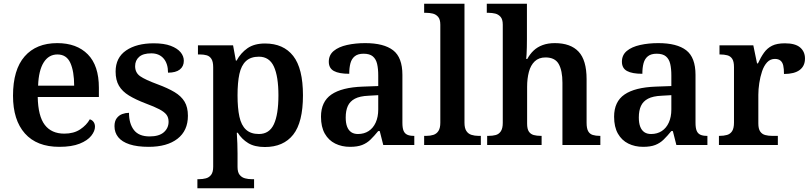

<svg xmlns="http://www.w3.org/2000/svg" viewBox="-20 -780 4366 1033"><path d="M299 10Q178 10 114 -62Q50 -134 50 -265Q50 -405 112.5 -476.5Q175 -548 288 -548Q393 -548 452.5 -487.5Q512 -427 512 -308V-258H183Q185 -155 221 -108Q257 -61 326 -61Q377 -61 411.5 -84Q446 -107 463 -138Q475 -135 483 -124.5Q491 -114 491 -98Q491 -75 471 -49.5Q451 -24 408.5 -7Q366 10 299 10ZM379 -319Q379 -396 358.5 -441.5Q338 -487 289 -487Q242 -487 215 -444Q188 -401 185 -319Z M780 10Q718 10 677 -3.5Q636 -17 616 -42Q596 -67 596 -101Q596 -128 608 -144Q620 -160 638 -166.5Q656 -173 674 -173Q674 -115 700.5 -80.5Q727 -46 785 -46Q836 -46 861.5 -68.5Q887 -91 887 -125Q887 -148 875.5 -163Q864 -178 837.5 -192Q811 -206 765 -223Q710 -244 674 -266Q638 -288 620 -318.5Q602 -349 602 -395Q602 -470 658.5 -508.5Q715 -547 807 -547Q863 -547 898.5 -533.5Q934 -520 951.5 -499Q969 -478 969 -453Q969 -423 947.5 -406Q926 -389 884 -389Q884 -438 860 -465.5Q836 -493 794 -493Q750 -493 728.5 -474Q707 -455 707 -424Q707 -389 734 -370Q761 -351 829 -326Q883 -306 919 -284.5Q955 -263 973 -233Q991 -203 991 -157Q991 -77 935 -33.5Q879 10 780 10Z M1042 233V184H1052Q1070 184 1087.5 179.5Q1105 175 1116 160.5Q1127 146 1127 117V-418Q1127 -448 1117.5 -463Q1108 -478 1092 -482.5Q1076 -487 1056 -487H1045V-536H1234L1249 -454H1253Q1275 -495 1311.5 -520.5Q1348 -546 1406 -546Q1505 -546 1557.5 -479Q1610 -412 1610 -267Q1610 -122 1557.5 -55.5Q1505 11 1405 11Q1350 11 1315.5 -10Q1281 -31 1259 -66H1254Q1256 -38 1257 -7.5Q1258 23 1258 46V118Q1258 147 1269.5 161Q1281 175 1298.5 179.5Q1316 184 1333 184H1347V233ZM1373 -59Q1429 -59 1453.5 -111.5Q1478 -164 1478 -267Q1478 -369 1453.5 -422Q1429 -475 1373 -475Q1329 -475 1303.5 -451.5Q1278 -428 1268 -382Q1258 -336 1258 -267Q1258 -199 1268 -152.5Q1278 -106 1303.5 -82.5Q1329 -59 1373 -59Z M1863 10Q1819 10 1783.5 -7.5Q1748 -25 1727.5 -61Q1707 -97 1707 -152Q1707 -233 1763 -271.5Q1819 -310 1932 -314L2015 -317V-374Q2015 -410 2009 -436Q2003 -462 1986 -476.5Q1969 -491 1936 -491Q1906 -491 1889 -477.5Q1872 -464 1865.5 -440Q1859 -416 1859 -383Q1804 -383 1776.5 -398Q1749 -413 1749 -448Q1749 -484 1775.5 -506Q1802 -528 1847 -538Q1892 -548 1945 -548Q2045 -548 2095 -509.5Q2145 -471 2145 -377V-120Q2145 -92 2151 -77Q2157 -62 2170.5 -55.5Q2184 -49 2206 -49H2209V0H2042L2023 -75H2015Q1993 -48 1973.5 -29Q1954 -10 1928.5 0Q1903 10 1863 10ZM1906 -59Q1939 -59 1963.5 -75Q1988 -91 2001.5 -121Q2015 -151 2015 -191V-268L1963 -265Q1916 -263 1889.5 -249Q1863 -235 1851.5 -210Q1840 -185 1840 -148Q1840 -118 1847.5 -98.5Q1855 -79 1869.5 -69Q1884 -59 1906 -59Z M2262 0V-49H2274Q2295 -49 2312 -54.5Q2329 -60 2339 -75.5Q2349 -91 2349 -120V-647Q2349 -676 2337 -689.5Q2325 -703 2308 -707Q2291 -711 2274 -711H2262V-760H2479V-120Q2479 -91 2489 -75.5Q2499 -60 2516.5 -54.5Q2534 -49 2554 -49H2567V0Z M2601 0V-49H2608Q2630 -49 2647 -53.5Q2664 -58 2674.5 -73.5Q2685 -89 2685 -119V-647Q2685 -676 2673 -689.5Q2661 -703 2644 -707Q2627 -711 2610 -711H2599V-760H2815V-570Q2815 -548 2814.5 -526Q2814 -504 2813 -487Q2812 -470 2811 -463H2817Q2831 -489 2851 -508Q2871 -527 2899.5 -537.5Q2928 -548 2965 -548Q3050 -548 3093 -502Q3136 -456 3136 -354V-120Q3136 -89 3144.5 -74Q3153 -59 3169 -54Q3185 -49 3207 -49H3210V0H3006V-335Q3006 -400 2986 -435.5Q2966 -471 2915 -471Q2879 -471 2857 -450Q2835 -429 2825.5 -393Q2816 -357 2816 -313V-115Q2816 -86 2825.5 -72Q2835 -58 2851.5 -53.5Q2868 -49 2890 -49H2894V0Z M3440 10Q3396 10 3360.5 -7.5Q3325 -25 3304.5 -61Q3284 -97 3284 -152Q3284 -233 3340 -271.5Q3396 -310 3509 -314L3592 -317V-374Q3592 -410 3586 -436Q3580 -462 3563 -476.5Q3546 -491 3513 -491Q3483 -491 3466 -477.5Q3449 -464 3442.5 -440Q3436 -416 3436 -383Q3381 -383 3353.5 -398Q3326 -413 3326 -448Q3326 -484 3352.5 -506Q3379 -528 3424 -538Q3469 -548 3522 -548Q3622 -548 3672 -509.5Q3722 -471 3722 -377V-120Q3722 -92 3728 -77Q3734 -62 3747.5 -55.5Q3761 -49 3783 -49H3786V0H3619L3600 -75H3592Q3570 -48 3550.5 -29Q3531 -10 3505.5 0Q3480 10 3440 10ZM3483 -59Q3516 -59 3540.5 -75Q3565 -91 3578.5 -121Q3592 -151 3592 -191V-268L3540 -265Q3493 -263 3466.5 -249Q3440 -235 3428.5 -210Q3417 -185 3417 -148Q3417 -118 3424.5 -98.5Q3432 -79 3446.5 -69Q3461 -59 3483 -59Z M3848 0V-49H3851Q3874 -49 3891.5 -54Q3909 -59 3919 -74.5Q3929 -90 3929 -121V-419Q3929 -449 3919.5 -463.5Q3910 -478 3893 -482.5Q3876 -487 3854 -487H3851V-536H4033L4053 -439H4058Q4073 -472 4090.5 -496.5Q4108 -521 4134 -534Q4160 -547 4203 -547Q4259 -547 4285 -524.5Q4311 -502 4311 -465Q4311 -425 4282.5 -403.5Q4254 -382 4198 -382Q4198 -410 4194 -427.5Q4190 -445 4179 -454Q4168 -463 4149 -463Q4124 -463 4107 -444.5Q4090 -426 4080 -396Q4070 -366 4065 -332.5Q4060 -299 4060 -270V-116Q4060 -87 4070 -72.5Q4080 -58 4097 -53.5Q4114 -49 4134 -49H4165V0Z"/></svg>

Font: Noto Serif Hebrew SemiBold
Style: Regular
Weight: 600
Version: Version 2.003